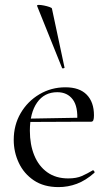

<svg xmlns="http://www.w3.org/2000/svg" viewBox="-20 -751 448 783"><path d="M219 12Q158.8 12 118.1 -15.4Q77.4 -42.8 56.7 -86.9Q36 -131 36 -180.4Q36 -241 64.2 -289.4Q92.4 -337.8 140.6 -366.4Q188.8 -395 246.8 -395Q304.2 -395 333.7 -364.8Q363.2 -334.6 363.2 -280.8Q363.2 -267.8 360.8 -261.2Q358.4 -254.6 351.4 -254.6H294.6Q299 -315.6 276.8 -345.3Q254.6 -375 213.6 -375Q160.8 -375 131.3 -332.8Q101.8 -290.6 101.8 -217.8Q101.8 -161.4 119.8 -117.4Q137.8 -73.4 172.8 -48.4Q207.8 -23.4 258 -23.4Q292 -23.4 314.1 -33.3Q336.2 -43.2 358 -56.2Q360 -58.2 363.5 -53.8Q367 -49.4 365 -46.4Q329.6 -15 293.5 -1.5Q257.4 12 219 12ZM84.4 -253.6 83.4 -267 309.6 -271V-254.6ZM131.2 -727Q130.2 -731 138.6 -731Q147 -731 159.4 -728.5Q171.8 -726 181.7 -722.5Q191.6 -719 191.8 -716L243 -476Q244.6 -474 239.3 -472.5Q234 -471 233 -474Z"/></svg>

Font: Cormorant Infant Light
Style: Regular
Weight: 300
Designer: Christian Thalmann (Catharsis Fonts)
Foundry: Catharsis Fonts
Version: Version 4.001